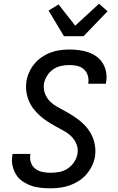

<svg xmlns="http://www.w3.org/2000/svg" viewBox="-20 -1011 640 1039"><path d="M254 8Q226 8 198.5 5Q171 2 146.5 -7Q122 -16 100.5 -31Q79 -46 66 -68Q53 -90 47.5 -116.5Q42 -143 47 -171L48 -178H144V-174Q140 -152 147.5 -131Q155 -110 171.5 -97.5Q188 -85 209.5 -80.5Q231 -76 254 -76Q277 -76 301 -80.5Q325 -85 345.5 -98.5Q366 -112 380.5 -133Q395 -154 399 -177Q404 -205 394.5 -229.5Q385 -254 367 -272Q349 -290 326 -302.5Q303 -315 280.5 -327.5Q258 -340 236.5 -354Q215 -368 196 -385Q177 -402 161.5 -422Q146 -442 136 -466Q126 -490 122.5 -516.5Q119 -543 123 -571Q127 -596 138 -620.5Q149 -645 166.5 -666Q184 -687 207 -702.5Q230 -718 254.5 -727Q279 -736 304.5 -739.5Q330 -743 355 -743Q383 -743 409.5 -739.5Q436 -736 460 -727.5Q484 -719 504.5 -703.5Q525 -688 537.5 -666.5Q550 -645 554.5 -619Q559 -593 554 -566L553 -558H457L458 -562Q461 -584 454.5 -604Q448 -624 433 -637Q418 -650 397.5 -654.5Q377 -659 355 -659Q333 -659 310 -654Q287 -649 267.5 -635.5Q248 -622 235 -601Q222 -580 218 -558Q214 -531 223 -506Q232 -481 250 -463Q268 -445 290.5 -432.5Q313 -420 336 -407.5Q359 -395 380 -381Q401 -367 420.5 -350.5Q440 -334 455.5 -313.5Q471 -293 481 -269Q491 -245 494.5 -218.5Q498 -192 494 -164Q490 -139 478 -114Q466 -89 448 -68Q430 -47 406.5 -32Q383 -17 357.5 -8Q332 1 305.5 4.5Q279 8 254 8ZM326 -815 243 -954 297 -987 387 -872 516 -991 562 -950 432 -815Z"/></svg>

Font: Iosevka Custom Medium Oblique
Style: Regular
Weight: 500
Italic angle: -9°
Designer: Belleve Invis
Foundry: Belleve Invis
Version: Version 27.0.1